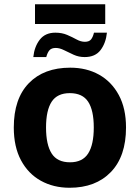

<svg xmlns="http://www.w3.org/2000/svg" viewBox="-20 -875 659 905"><path d="M574 -274Q574 -138 502.5 -64Q431 10 308 10Q232 10 172.5 -23Q113 -56 79 -119.5Q45 -183 45 -274Q45 -410 116 -483Q187 -556 311 -556Q388 -556 447 -523Q506 -490 540 -427Q574 -364 574 -274ZM197 -274Q197 -193 223.5 -151.5Q250 -110 310 -110Q369 -110 395.5 -151.5Q422 -193 422 -274Q422 -355 395.5 -395.5Q369 -436 309 -436Q250 -436 223.5 -395.5Q197 -355 197 -274ZM145 -762V-855H476V-762ZM137 -606Q142 -655 167.5 -688Q193 -721 241 -721Q272 -721 296.5 -710.5Q321 -700 341 -689Q361 -678 380 -678Q400 -678 409 -689Q418 -700 423 -721H484Q479 -672 454 -639Q429 -606 379 -606Q351 -606 327 -617Q303 -628 282 -638.5Q261 -649 243 -649Q223 -649 213.5 -638.5Q204 -628 198 -606Z"/></svg>

Font: BC Sans
Style: Bold
Weight: 700
Designer: Monotype Design Team
Province of B.C.
Foundry: Monotype Imaging Inc.
Version: Version 2.000;GOOG;noto-source:20170915:90ef993387c0